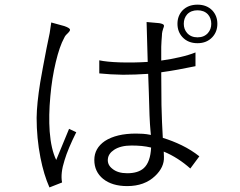

<svg xmlns="http://www.w3.org/2000/svg" viewBox="-20 -821 1040 832"><path d="M669.9 -720.7 615.2 -725.6 620.1 -552.7Q557.6 -548.8 498 -550.8Q442.4 -552.7 410.2 -559.6V-502.9Q458 -498 512.7 -497.1Q564.5 -497.1 622.1 -501L625 -418Q627 -348.6 627.9 -321.3Q629.9 -276.4 631.8 -258.8L633.8 -236.3Q615.2 -240.2 599.6 -241.2Q584 -242.2 569.3 -242.2Q484.4 -242.2 434.6 -210Q388.7 -178.7 388.7 -127.9Q388.7 -77.1 426.8 -45.9Q465.8 -14.6 531.2 -14.6Q606.4 -14.6 652.3 -58.6Q692.4 -96.7 690.4 -141.6L689.5 -164.1Q720.7 -151.4 751 -131.8Q778.3 -114.3 804.7 -90.8L843.8 -143.6Q809.6 -170.9 767.6 -191.4Q727.5 -210.9 685.5 -223.6Q681.6 -288.1 679.7 -366.2Q678.7 -436.5 678.7 -507.8Q714.8 -512.7 752 -519.5Q789.1 -526.4 827.1 -534.2V-593.8Q797.9 -582 758.8 -573.2Q721.7 -564.5 678.7 -558.6Q678.7 -590.8 678.7 -618.2Q679.7 -645.5 681.6 -666Q681.6 -675.8 683.6 -684.6Q684.6 -690.4 687.5 -698.2Q692.4 -709 689.5 -712.9Q686.5 -717.8 669.9 -720.7ZM549.8 -190.4Q572.3 -190.4 593.8 -188.5Q614.3 -186.5 634.8 -181.6Q631.8 -119.1 603.5 -92.8Q579.1 -70.3 531.2 -70.3Q490.2 -70.3 466.8 -89.8Q445.3 -106.4 447.3 -130.9Q449.2 -155.3 474.6 -171.9Q502.9 -190.4 549.8 -190.4ZM258.8 -708 202.1 -723.6Q200.2 -709 195.3 -677.7Q191.4 -658.2 181.6 -611.3Q163.1 -515.6 154.3 -463.9Q139.6 -373 138.7 -310.5Q138.7 -222.7 155.3 -137.7Q169.9 -63.5 194.3 -8.8L249 -30.3Q241.2 -69.3 259.8 -127Q274.4 -175.8 310.5 -248L279.3 -262.7L223.6 -127.9Q201.2 -173.8 195.3 -251Q190.4 -320.3 198.2 -404.3Q205.1 -482.4 221.7 -551.8Q238.3 -621.1 257.8 -656.2Q260.7 -663.1 265.6 -668.9Q268.6 -671.9 274.4 -677.7Q285.2 -688.5 283.2 -693.4Q281.2 -700.2 258.8 -708ZM835.9 -800.8Q794.9 -800.8 770.5 -775.4Q749 -752 749 -717.8Q749 -683.6 770.5 -660.2Q794.9 -633.8 835.9 -633.8Q876 -633.8 900.4 -660.2Q921.9 -683.6 921.9 -717.8Q921.9 -752 900.4 -775.4Q876 -800.8 835.9 -800.8ZM835.9 -776.4Q864.3 -776.4 880.9 -758.8Q895.5 -742.2 895.5 -717.8Q895.5 -694.3 880.9 -677.7Q864.3 -659.2 835.9 -659.2Q807.6 -659.2 791 -677.7Q776.4 -694.3 776.4 -717.8Q776.4 -742.2 791 -758.8Q807.6 -776.4 835.9 -776.4Z"/></svg>

Font: DotumChe
Style: Regular
Weight: 400
Monospace: yes
Version: Version 2.21